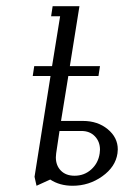

<svg xmlns="http://www.w3.org/2000/svg" viewBox="-20 -596 409 616"><path d="M85 -352.1 89.8 -383.8H147L172.9 -543.9H144L148.9 -576.2H234.9L204.1 -383.8H300.8L295.9 -352.1H199.2L175.8 -208H246.1Q293.5 -208 325.7 -181.4Q357.9 -154.8 357.9 -116.7Q357.9 -112.8 356.9 -104Q350.6 -60.5 308.1 -30.3Q265.6 0 212.9 0Q171.4 0 141.1 -20L97.2 0L90.8 -28.8L142.1 -352.1ZM159.2 -91.3Q159.2 -64.9 175.3 -48.6Q191.4 -32.2 219.2 -32.2Q250.5 -32.2 272.9 -52.5Q295.4 -72.8 299.8 -104Q300.8 -111.8 300.8 -115.7Q300.8 -141.6 284.4 -158.7Q268.1 -175.8 241.2 -175.8H170.9L160.2 -104Q159.2 -95.2 159.2 -91.3Z"/></svg>

Font: Gawaa
Style: Italic
Weight: 400
Designer: T. Christopher White
Version: Version 1.0